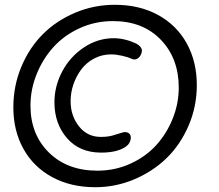

<svg xmlns="http://www.w3.org/2000/svg" viewBox="-20 -761 907 794"><path d="M455.1 -741.2Q556.6 -741.2 633.8 -699Q710.9 -656.7 752.4 -581.3Q793.9 -505.9 793.9 -409.2Q793.9 -320.3 759.8 -241.2Q725.6 -162.1 668.5 -106.7Q611.3 -51.3 534.4 -19Q457.5 13.2 374 13.2Q272.5 13.2 195.3 -28.8Q118.2 -70.8 76.7 -145.8Q35.2 -220.7 35.2 -316.9Q35.2 -405.8 68.1 -484.6Q101.1 -563.5 157.2 -619.6Q213.4 -675.8 291 -708.5Q368.7 -741.2 455.1 -741.2ZM382.8 -55.2Q455.6 -55.2 519 -84Q582.5 -112.8 626 -160.6Q669.4 -208.5 694.3 -270.8Q719.2 -333 719.2 -398.9Q719.2 -519.5 645 -596.7Q570.8 -673.8 446.8 -673.8Q373.5 -673.8 309.1 -644.3Q244.6 -614.7 200.7 -565.9Q156.7 -517.1 131.3 -453.9Q106 -390.6 106 -324.2Q106 -205.6 182.1 -130.4Q258.3 -55.2 382.8 -55.2ZM439.9 -536.1Q401.4 -536.1 368.9 -518.8Q336.4 -501.5 315.7 -473.4Q294.9 -445.3 283.4 -411.4Q272 -377.4 272 -342.8Q272 -282.2 306.6 -238.5Q341.3 -194.8 397 -194.8Q432.1 -194.8 457 -204.1Q491.7 -214.8 494.1 -214.8Q521 -214.8 521 -190.9Q519.5 -168.5 502 -155.8Q467.3 -129.9 397.9 -129.9Q309.1 -129.9 257.1 -189.7Q205.1 -249.5 205.1 -337.9Q205.1 -404.8 237.5 -465.8Q270 -526.9 327.1 -564.9Q384.3 -603 450.2 -603Q495.1 -603 543 -581.1Q566.9 -567.9 566.9 -550.8Q565.4 -535.6 556.4 -525.4Q547.4 -515.1 535.2 -515.1Q530.8 -515.1 526.9 -517.1Q509.8 -524.9 484.6 -530.5Q459.5 -536.1 439.9 -536.1Z"/></svg>

Font: BPreplay
Style: Italic
Weight: 400
Italic angle: -6°
Designer: Magenta/George Triantafyllakos
Foundry: Magenta/George Triantafyllakos
Version: Version 1.00